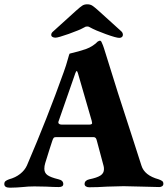

<svg xmlns="http://www.w3.org/2000/svg" viewBox="-25 -867 779 892"><path d="M-5 -12Q-5 -21 0.5 -25.5Q6 -30 17 -34Q47 -42 68.5 -59Q90 -76 100 -98Q195 -319 271 -532Q283 -565 290 -591.5Q297 -618 299 -618Q342 -628 374 -639Q391 -645 406 -655Q421 -665 429 -674Q437 -678 439 -678Q444 -678 447 -671Q454 -656 458 -643Q520 -441 595 -213L632 -98Q646 -52 712 -34Q723 -30 728.5 -26Q734 -22 734 -13Q734 -6 728.5 -2Q723 2 715 2Q695 2 635 0Q573 -2 549 -2Q529 -2 473 0Q427 3 389 3Q380 3 374 -1Q368 -5 368 -12Q368 -29 390 -34Q425 -41 441.5 -51.5Q458 -62 458 -81Q458 -91 456 -97L425 -213Q423 -222 419.5 -226Q416 -230 409 -230H235Q227 -230 224 -226Q221 -222 218 -213L204 -170Q201 -159 195 -141Q189 -123 185 -109Q181 -96 181 -83Q181 -64 195.5 -53.5Q210 -43 247 -34Q269 -29 269 -12Q269 2 248 2Q225 2 189 0L135 -1Q107 -1 80 2Q71 3 53 4Q35 5 21 5Q-5 5 -5 -12ZM388 -288Q403 -288 403 -295Q403 -296 401 -306L337 -527Q334 -537 331 -537Q329 -537 325 -527L248 -306Q246 -302 246 -298Q246 -293 251 -290.5Q256 -288 263 -288ZM213 -705Q213 -714 222 -721L328 -817Q348 -835 357.5 -841Q367 -847 380 -847Q394 -847 403.5 -841Q413 -835 433 -817L538 -722Q546 -715 546 -705Q546 -699 541.5 -695Q537 -691 529 -691Q515 -691 466.5 -708.5Q418 -726 393 -740Q388 -744 380 -744Q372 -744 367 -740Q344 -727 294.5 -709.5Q245 -692 233 -692Q224 -692 218.5 -695.5Q213 -699 213 -705Z"/></svg>

Font: EB Garamond ExtraBold
Style: Regular
Weight: 800
Designer: Georg Duffner and Octavio Pardo
Foundry: Georg Duffner
Version: Version 1.000